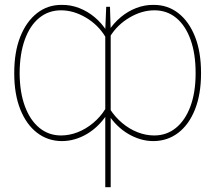

<svg xmlns="http://www.w3.org/2000/svg" viewBox="-20 -574 894 797"><path d="M417 203.1V-450.2L420.9 -545.9H436.5L439.5 -449.2V203.1ZM39.1 -269.5V-271.5Q39.1 -358.4 64.2 -421.6Q89.4 -484.9 133.8 -519.5Q178.2 -554.2 236.3 -553.7Q273.4 -554.2 308.3 -540.8Q343.3 -527.3 372.8 -502.7Q402.3 -478 423.8 -444.3V-98.6Q407.2 -73.2 386.5 -53Q365.7 -32.7 341.6 -18.3Q317.4 -3.9 290.8 3.9Q264.2 11.7 236.3 11.7Q178.2 11.2 133.8 -22.9Q89.4 -57.1 64.2 -120.1Q39.1 -183.1 39.1 -269.5ZM61.5 -271.5V-269.5Q62 -190.4 83.5 -132.6Q105 -74.7 143.6 -43.2Q182.1 -11.7 233.4 -11.7Q268.1 -11.7 302.5 -25.1Q336.9 -38.6 366.7 -63.5Q396.5 -88.4 417 -121.1V-421.9Q387.2 -471.2 336.2 -501.2Q285.2 -531.2 233.4 -531.2Q181.2 -531.2 142.6 -499.5Q104 -467.8 83 -409.4Q62 -351.1 61.5 -271.5ZM814.5 -271.5V-269.5Q814.5 -183.1 789.6 -120.1Q764.6 -57.1 720.2 -22.9Q675.8 11.2 617.2 11.7Q589.4 11.7 563 3.9Q536.6 -3.9 512.2 -18.3Q487.8 -32.7 467 -53Q446.3 -73.2 429.7 -98.6V-444.3Q451.7 -478 481.2 -502.7Q510.7 -527.3 545.7 -540.8Q580.6 -554.2 617.2 -553.7Q675.8 -554.2 720.2 -519.5Q764.6 -484.9 789.6 -421.6Q814.5 -358.4 814.5 -271.5ZM792 -269.5V-271.5Q792 -351.1 771 -409.4Q750 -467.8 711.7 -499.5Q673.3 -531.2 621.1 -531.2Q568.8 -531.2 517.8 -501.2Q466.8 -471.2 436.5 -421.9V-121.1Q457.5 -88.4 487.1 -63.5Q516.6 -38.6 551 -25.1Q585.4 -11.7 620.1 -11.7Q671.9 -11.7 710.4 -43.2Q749 -74.7 770.5 -132.6Q792 -190.4 792 -269.5Z"/></svg>

Font: Inter Tight Thin
Style: Regular
Weight: 250
Designer: Rasmus Andersson
Foundry: rsms
Version: Version 3.004